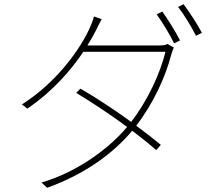

<svg xmlns="http://www.w3.org/2000/svg" viewBox="-20 -846 1040 912"><path d="M751 -791 724 -778C751 -741 788 -680 807 -640L835 -654C813 -698 776 -756 751 -791ZM852 -826 826 -813C855 -776 888 -721 911 -676L939 -690C919 -729 879 -790 852 -826ZM463 -755 426 -768C423 -751 412 -726 407 -715C365 -619 252 -456 84 -350L110 -330C234 -415 318 -514 376 -600H766C741 -498 682 -369 603 -267C526 -323 443 -378 362 -425L342 -405C421 -357 507 -300 584 -243C489 -131 338 -26 177 21L204 46C389 -21 521 -121 608 -225C650 -193 689 -162 722 -133L744 -158C709 -187 669 -218 627 -249C707 -352 766 -480 793 -585C795 -592 801 -611 806 -620L776 -637C766 -632 755 -630 732 -630H395C411 -655 424 -679 435 -700C443 -716 453 -738 463 -755Z"/></svg>

Font: Harano Aji Gothic TW ExtraLight
Style: Regular
Weight: 250
Foundry: Masamichi Hosoda
Version: HaranoAjiGothicTW-ExtraLight version 20230610;ttx 4.39.4